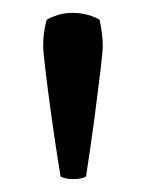

<svg xmlns="http://www.w3.org/2000/svg" viewBox="-20 -767 234 298"><path d="M47 -695.5Q47 -705.5 48.2 -715.5Q49.5 -725.5 52.5 -736.5Q59.5 -740.5 69.8 -743.8Q80 -747 93.5 -747Q105.5 -747 116.8 -743.8Q128 -740.5 134.5 -736.5Q137 -725.5 138.2 -715.5Q139.5 -705.5 139.5 -695.5Q139.5 -688 136 -658.2Q132.5 -628.5 126.8 -585Q121 -541.5 113.5 -493Q106.5 -489 94 -489Q81.5 -489 74 -493Q66 -542 60 -585.5Q54 -629 50.5 -658.5Q47 -688 47 -695.5Z"/></svg>

Font: Signika
Style: Regular
Weight: 300
Designer: Anna Giedry
Foundry: Anna Giedry
Version: Version 2.000